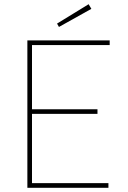

<svg xmlns="http://www.w3.org/2000/svg" viewBox="-20 -892 606 912"><path d="M110 0V-700H501V-678H132V-373H443V-351H132V-22H495V0ZM260 -764 251 -780 401 -872 414 -850Z"/></svg>

Font: Mach Thin
Style: Regular
Weight: 250
Version: Version 1.002